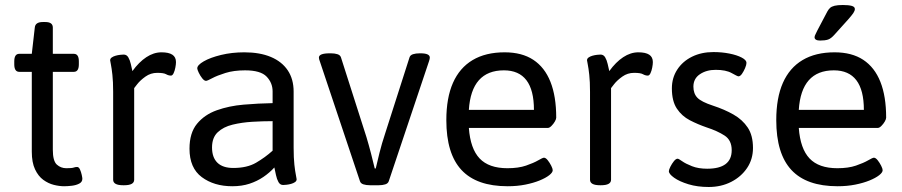

<svg xmlns="http://www.w3.org/2000/svg" viewBox="-20 -738 3605 767"><path d="M236 6Q217 6 195 0.5Q173 -5 153 -19.5Q133 -34 120 -61.5Q107 -89 107 -132V-451H57Q37 -451 37 -481V-493Q37 -523 57 -523H107L119 -628Q121 -650 151 -650H161Q191 -650 191 -628V-523H275Q295 -523 295 -493V-481Q295 -451 275 -451H191V-140Q191 -95 207 -80.5Q223 -66 245 -66Q267 -66 274 -68.5Q281 -71 288 -71Q295 -71 299.5 -61Q304 -51 306.5 -39.5Q309 -28 309 -24Q309 -11 296.5 -4.5Q284 2 267 4Q250 6 236 6Z M472 2Q432 2 432 -20V-371Q432 -412 429 -439Q426 -466 423 -480.5Q420 -495 420 -497Q420 -504 426.5 -508.5Q433 -513 442 -515.5Q451 -518 460 -519Q469 -520 474 -520Q486 -520 492.5 -509Q499 -498 502.5 -482.5Q506 -467 509 -454Q535 -490 564.5 -509.5Q594 -529 625 -529Q654 -529 668.5 -519.5Q683 -510 683 -490Q683 -481 680.5 -468Q678 -455 673.5 -445.5Q669 -436 663 -436Q653 -436 643.5 -441.5Q634 -447 608 -447Q582 -447 561 -432Q540 -417 528 -401.5Q516 -386 516 -386V-20Q516 2 476 2Z M908 6Q835 6 786 -30.5Q737 -67 737 -144Q737 -207 767 -243.5Q797 -280 846 -297.5Q895 -315 953.5 -320Q1012 -325 1069 -326V-373Q1069 -407 1045 -432Q1021 -457 959 -457Q914 -457 880.5 -446.5Q847 -436 827.5 -425.5Q808 -415 803 -415Q796 -415 788 -425Q780 -435 774 -447.5Q768 -460 768 -465Q768 -478 794 -493Q820 -508 863 -518.5Q906 -529 956 -529Q1018 -529 1062 -510.5Q1106 -492 1129.5 -457Q1153 -422 1153 -372V-148Q1153 -107 1156 -80Q1159 -53 1162 -39Q1165 -25 1165 -22Q1165 -15 1158.5 -10.5Q1152 -6 1143 -3.5Q1134 -1 1125 0Q1116 1 1111 1Q1099 1 1092.5 -10.5Q1086 -22 1082.5 -38.5Q1079 -55 1076 -69Q1057 -48 1032 -31Q1007 -14 976.5 -4Q946 6 908 6ZM912 -67Q967 -67 1003 -88Q1039 -109 1069 -136V-254Q1030 -254 988 -251.5Q946 -249 909 -240Q872 -231 849.5 -209.5Q827 -188 827 -149Q827 -109 848.5 -88Q870 -67 912 -67Z M1458 2Q1443 2 1432 -1.5Q1421 -5 1418 -14L1257 -495Q1256 -497 1255 -501Q1254 -505 1254 -508Q1254 -525 1297 -525H1302Q1317 -525 1328 -521.5Q1339 -518 1342 -509L1444 -190Q1453 -160 1462 -125.5Q1471 -91 1477 -65H1481Q1487 -91 1496 -127.5Q1505 -164 1519 -206L1616 -509Q1619 -518 1630 -521.5Q1641 -525 1657 -525H1660Q1697 -525 1697 -508Q1697 -503 1694 -494L1533 -14Q1530 -5 1519 -1.5Q1508 2 1493 2Z M2008 6Q1884 6 1823.5 -59Q1763 -124 1763 -258Q1763 -347 1789.5 -407Q1816 -467 1868 -498Q1920 -529 1996 -529Q2065 -529 2110.5 -499Q2156 -469 2179 -411Q2202 -353 2202 -268Q2202 -262 2196.5 -252.5Q2191 -243 2183 -235Q2175 -227 2169 -227H1853Q1859 -144 1896 -105Q1933 -66 2007 -66Q2051 -66 2081.5 -76.5Q2112 -87 2130 -97.5Q2148 -108 2153 -108Q2160 -108 2168 -98Q2176 -88 2182 -76Q2188 -64 2188 -58Q2188 -49 2174 -38Q2160 -27 2135.5 -17Q2111 -7 2078.5 -0.5Q2046 6 2008 6ZM1853 -299H2113Q2113 -378 2083 -417.5Q2053 -457 1993 -457Q1928 -457 1893 -417.5Q1858 -378 1853 -299Z M2377 2Q2337 2 2337 -20V-371Q2337 -412 2334 -439Q2331 -466 2328 -480.5Q2325 -495 2325 -497Q2325 -504 2331.5 -508.5Q2338 -513 2347 -515.5Q2356 -518 2365 -519Q2374 -520 2379 -520Q2391 -520 2397.5 -509Q2404 -498 2407.5 -482.5Q2411 -467 2414 -454Q2440 -490 2469.5 -509.5Q2499 -529 2530 -529Q2559 -529 2573.5 -519.5Q2588 -510 2588 -490Q2588 -481 2585.5 -468Q2583 -455 2578.5 -445.5Q2574 -436 2568 -436Q2558 -436 2548.5 -441.5Q2539 -447 2513 -447Q2487 -447 2466 -432Q2445 -417 2433 -401.5Q2421 -386 2421 -386V-20Q2421 2 2381 2Z M2811 9Q2766 9 2730 -2Q2694 -13 2673 -28Q2652 -43 2652 -54Q2652 -60 2658 -72Q2664 -84 2672 -94Q2680 -104 2687 -104Q2691 -104 2705 -94Q2719 -84 2744.5 -74Q2770 -64 2805 -64Q2903 -64 2903 -138Q2903 -178 2874.5 -196.5Q2846 -215 2803 -229Q2768 -241 2736 -257.5Q2704 -274 2684 -304Q2664 -334 2664 -385Q2664 -427 2685.5 -460Q2707 -493 2744.5 -511.5Q2782 -530 2830 -530Q2864 -530 2894 -524Q2924 -518 2943 -508Q2962 -498 2962 -487Q2962 -479 2956.5 -466Q2951 -453 2944 -443Q2937 -433 2930 -433Q2926 -433 2903 -446Q2880 -459 2839 -459Q2802 -459 2776 -441.5Q2750 -424 2750 -392Q2750 -364 2766 -347.5Q2782 -331 2828 -316Q2874 -301 2910 -280.5Q2946 -260 2967 -228.5Q2988 -197 2988 -147Q2988 -102 2964.5 -67Q2941 -32 2901 -11.5Q2861 9 2811 9Z M3326 6Q3202 6 3141.5 -59Q3081 -124 3081 -258Q3081 -347 3107.5 -407Q3134 -467 3186 -498Q3238 -529 3314 -529Q3383 -529 3428.5 -499Q3474 -469 3497 -411Q3520 -353 3520 -268Q3520 -262 3514.5 -252.5Q3509 -243 3501 -235Q3493 -227 3487 -227H3171Q3177 -144 3214 -105Q3251 -66 3325 -66Q3369 -66 3399.5 -76.5Q3430 -87 3448 -97.5Q3466 -108 3471 -108Q3478 -108 3486 -98Q3494 -88 3500 -76Q3506 -64 3506 -58Q3506 -49 3492 -38Q3478 -27 3453.5 -17Q3429 -7 3396.5 -0.5Q3364 6 3326 6ZM3171 -299H3431Q3431 -378 3401 -417.5Q3371 -457 3311 -457Q3246 -457 3211 -417.5Q3176 -378 3171 -299ZM3256 -576Q3245 -576 3239.5 -579.5Q3234 -583 3234 -589Q3234 -594 3237.5 -600.5Q3241 -607 3245 -616L3285 -692Q3290 -701 3296 -706.5Q3302 -712 3314 -715Q3326 -718 3347 -718Q3370 -718 3382.5 -714.5Q3395 -711 3395 -702Q3395 -695 3389 -686Q3383 -677 3368 -660L3314 -600Q3300 -584 3288 -580Q3276 -576 3256 -576Z"/></svg>

Font: Asap
Style: Regular
Weight: 400
Designer: Pablo Cosgaya
Foundry: Omnibus-Type
Version: Version 3.001